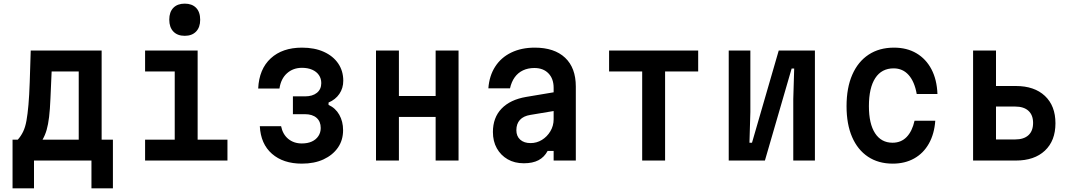

<svg xmlns="http://www.w3.org/2000/svg" viewBox="-20 -883 5890 1056"><path d="M49 153V-115H78Q95 -134 107 -158.5Q119 -183 125.5 -219Q132 -255 136.5 -306.5Q141 -358 143.5 -431Q146 -504 149 -605H539V-115H601V153H483V0H167V153ZM214 -115H413V-490H264Q260 -403 257.5 -342Q255 -281 250 -239.5Q245 -198 236.5 -168.5Q228 -139 214 -115Z M778 -605H1067V-115H1231V0H778V-115H941V-490H778ZM996 -686Q956 -686 933.5 -709.5Q911 -733 911 -775Q911 -817 933.5 -840Q956 -863 996 -863Q1036 -863 1058.5 -840Q1081 -817 1081 -774Q1081 -733 1058.5 -709.5Q1036 -686 996 -686Z M1640 17Q1538 17 1476 -37Q1414 -91 1409 -189H1526Q1535 -144 1565.5 -119Q1596 -94 1640 -94Q1672 -94 1695 -104.5Q1718 -115 1731 -134.5Q1744 -154 1744 -179Q1744 -215 1721 -235Q1698 -255 1657 -255H1591V-353H1657Q1699 -353 1723 -372.5Q1747 -392 1747 -426Q1747 -451 1734 -470Q1721 -489 1697 -499.5Q1673 -510 1641 -510Q1592 -510 1558.5 -480Q1525 -450 1517 -396H1400Q1405 -503 1469 -562Q1533 -621 1641 -621Q1710 -621 1761 -598Q1812 -575 1840 -534Q1868 -493 1868 -439Q1868 -398 1846.5 -366.5Q1825 -335 1787 -319V-306Q1825 -289 1846 -252Q1867 -215 1867 -167Q1867 -112 1838.5 -71Q1810 -30 1759.5 -6.5Q1709 17 1640 17Z M2048 0V-605H2174V-355H2376V-605H2502V0H2376V-240H2174V0Z M3035 -377V-274L2897 -251Q2859 -245 2839.5 -223.5Q2820 -202 2820 -167Q2820 -134 2841 -115Q2862 -96 2898 -96Q2932 -96 2960.5 -113.5Q2989 -131 3007 -161Q3025 -191 3025 -227V-400Q3025 -450 2996.5 -479.5Q2968 -509 2919 -509Q2884 -509 2856.5 -496Q2829 -483 2811 -458Q2793 -433 2785 -397H2666Q2671 -466 2703.5 -516.5Q2736 -567 2792 -594Q2848 -621 2921 -621Q3029 -621 3088 -565.5Q3147 -510 3147 -407V0H3025V-53H2992Q2974 -19 2942 -2Q2910 15 2861 15Q2810 15 2772 -7Q2734 -29 2712.5 -67.5Q2691 -106 2691 -157Q2691 -236 2738.5 -285.5Q2786 -335 2874 -350Z M3512 0V-490H3330V-605H3820V-490H3638V0Z M3988 0V-605H4107V-267L4102 -98H4116L4263 -605H4462V0H4343V-338L4348 -506H4334L4187 0Z M4890 17Q4811 17 4754 -21Q4697 -59 4666.5 -129.5Q4636 -200 4636 -299Q4636 -400 4667.5 -472Q4699 -544 4757.5 -582.5Q4816 -621 4897 -621Q4968 -621 5020.5 -590Q5073 -559 5103 -502Q5133 -445 5136 -366H5022Q5010 -434 4977.5 -470.5Q4945 -507 4895 -507Q4829 -507 4794 -453.5Q4759 -400 4759 -299Q4759 -202 4793 -150Q4827 -98 4889 -98Q4936 -98 4966.5 -129.5Q4997 -161 5010 -219H5124Q5119 -147 5089 -93.5Q5059 -40 5008 -11.5Q4957 17 4890 17Z M5332 0V-605H5458V-410H5567Q5669 -410 5727 -355.5Q5785 -301 5785 -205Q5785 -109 5727 -54.5Q5669 0 5567 0ZM5458 -116H5563Q5611 -116 5636.5 -139.5Q5662 -163 5662 -207Q5662 -250 5636.5 -273.5Q5611 -297 5563 -297H5458Z"/></svg>

Font: Martian Mono SemiCondensed Medium
Style: Regular
Weight: 500
Width: 4
Designer: Roman Shamin
Foundry: Evil Martians
Version: Version 1.000